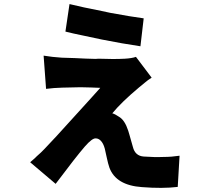

<svg xmlns="http://www.w3.org/2000/svg" viewBox="-20 -852 1009 942"><path d="M669 -625Q580 -638 480 -658L381 -679Q341 -687 301 -697L321 -832Q386 -816 479 -798L521 -789Q624 -770 685 -762ZM253 50 128 -56 151 -76Q156 -80 160 -85Q181 -103 198 -121L259 -186L428 -372Q449 -395 472 -421Q431 -423 375 -424L285 -422Q245 -421 206 -416L194 -579Q236 -572 283 -569Q303 -568 347 -567Q400 -564 450 -563L462 -564Q539 -561 593 -564Q627 -566 647 -573L724 -471Q705 -459 690 -446Q679 -437 662 -423Q575 -350 531 -296Q536 -295 546 -290L564 -279Q592 -263 609 -211Q612 -203 615 -191L632 -131Q643 -87 685 -84Q737 -80 784 -82Q821 -82 861 -88L852 65Q778 74 676 66Q549 57 517 -29Q510 -49 504 -78L494 -123Q487 -149 474 -162Q463 -173 450 -173Q433 -175 397 -134Q352 -82 253 50Z"/></svg>

Font: Xiangcui Wave Sans Xiangcui Wave Sans
Style: Regular
Weight: 800
Width: 3
Version: Version 0.920;March 28, 2024;FontCreator 14.0.0.2814 64-bit